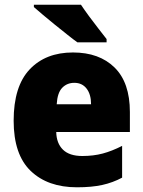

<svg xmlns="http://www.w3.org/2000/svg" viewBox="-20 -852 608 816"><path d="M290 -629Q402 -629 467 -565Q532 -501 532 -376V-291H219Q220 -243 247.5 -216Q275 -189 330 -189Q377 -189 416.5 -199.5Q456 -210 499 -232V-97Q460 -76 415 -66Q370 -56 307 -56Q183 -56 110.5 -125.5Q38 -195 38 -339Q38 -485 106 -557Q174 -629 290 -629ZM296 -500Q265 -500 244.5 -479Q224 -458 221 -409H367Q367 -451 348 -475.5Q329 -500 296 -500ZM324 -832Q338 -811 358.5 -783Q379 -755 399.5 -729Q420 -703 433 -686V-672H309Q292 -684 267 -704Q242 -724 214.5 -746Q187 -768 163 -788.5Q139 -809 124 -822V-832Z"/></svg>

Font: Noto Sans Malayalam UI SemiCondensed Black
Style: Regular
Weight: 900
Width: 4
Designer: Jelle Bosma - Monotype Design Team
Foundry: Monotype Imaging Inc.
Version: Version 2.104; ttfautohint (v1.8.4.7-5d5b)